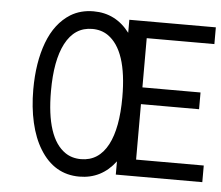

<svg xmlns="http://www.w3.org/2000/svg" viewBox="-53 -798 1015 882"><g transform="rotate(5 454.5 -357.0)"><path d="M509.3 -356Q509.3 -572.3 417 -635.7Q386.2 -656.7 344.7 -656.7Q263.2 -656.7 220.7 -575.2Q180.2 -497.1 180.2 -356Q180.2 -139.6 272 -77.1Q302.7 -56.2 344.7 -56.2Q426.3 -56.2 468.8 -136.7Q509.3 -213.9 509.3 -356ZM343.8 -737.8Q446.3 -737.8 510.3 -653.3V-713.4H909.2V-636.2H597.2V-409.2H865.2V-332H597.2V-76.2H909.2V0.5H510.3V-60.5Q446.3 24.4 343.8 24.4Q228 24.4 162.1 -83Q130.9 -133.3 114.7 -203.6Q98.6 -273.9 98.6 -356Q98.6 -481 133.3 -573.5Q168 -666 238.3 -710Q284.2 -737.8 343.8 -737.8Z"/></g></svg>

Font: Meera Inimai
Style: Regular
Weight: 400
Version: 2.0.0+20160526